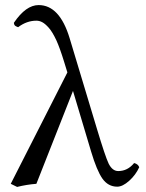

<svg xmlns="http://www.w3.org/2000/svg" viewBox="-20 -718 571 750"><path d="M523.9 -64.9Q510.3 -34.7 484.6 -11.7Q459 11.2 438 11.2Q402.3 11.2 379.9 -20.5Q357.9 -52.2 335.9 -126L265.1 -362.8L122.1 0Q84 2.9 46.9 12.2L22 0L243.2 -435.1L230 -478Q213.9 -530.3 200.2 -560.5Q184.6 -593.8 170.4 -609.6Q156.2 -625.5 145 -631.3Q133.8 -637.2 122.1 -637.2Q84.5 -637.2 50.8 -611.8Q46.9 -613.3 45.2 -614Q43.5 -614.7 40.5 -616.5Q37.6 -618.2 36.1 -621.3Q34.7 -624.5 34.2 -628.9Q81.1 -698.2 130.9 -698.2Q212.9 -698.2 252 -568.8L358.9 -213.9Q391.1 -106.9 404.3 -79.1Q418.9 -49.8 441.9 -49.8Q478.5 -49.8 503.9 -81.1Q519 -77.6 523.9 -64.9Z"/></svg>

Font: Linux Libertine G
Style: Regular
Weight: 400
Designer: Philipp H. Poll
Foundry: Philipp H. Poll
Version: Version 4.7.5